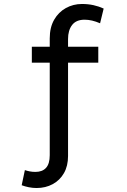

<svg xmlns="http://www.w3.org/2000/svg" viewBox="-20 -750 640 965"><path d="M89 181 105 105Q117 109 130 111.5Q143 114 158 114Q193 114 211.5 93.5Q230 73 230 30V-435H140V-515H230V-557Q230 -612 252 -650.5Q274 -689 311 -709.5Q348 -730 392 -730Q423 -730 450 -724Q477 -718 501 -707L483 -633Q462 -642 443 -646.5Q424 -651 405 -651Q363 -651 342.5 -624.5Q322 -598 322 -554V-515H474V-435H322V34Q322 84 301.5 120Q281 156 245 175.5Q209 195 164 195Q144 195 124.5 191Q105 187 89 181Z"/></svg>

Font: Radio Canada
Style: Regular
Weight: 400
Designer: Charles Daoud, Etienne Aubert Bonn, Alexandre Saumier Demers, Jacques Le Bailly
Foundry: Radio-Canada
Version: Version 2.104;gftools[0.9.28.dev5+ged2979d]